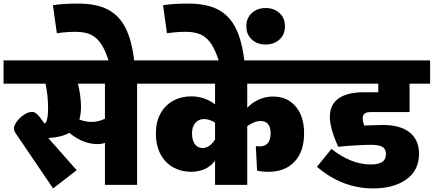

<svg xmlns="http://www.w3.org/2000/svg" viewBox="-40 -1034 2426 1074"><path d="M815 -566H727V0H547V-235Q529 -228 505 -228Q467 -228 429.5 -242Q392 -256 347 -291Q304 -266 230 -262L389 -82L257 20L78 -244L62 -267Q48 -287 43 -296.5Q38 -306 38 -316Q38 -332 54 -354Q70 -376 94 -392Q118 -408 139 -408Q155 -408 169 -394Q183 -380 208 -344Q219 -344 224 -368.5Q229 -393 229 -428Q229 -498 215 -566H-20V-696H815ZM547 -566H396Q413 -496 413 -436Q413 -397 404 -365Q440 -352 471 -352Q511 -352 547 -370Z M383 -856Q331 -856 278 -848L256 -1005Q315 -1014 397 -1014Q498 -1014 562.5 -981Q627 -948 663 -876Q699 -804 712 -684L575 -672Q554 -742 530.5 -781Q507 -820 472.5 -838Q438 -856 383 -856Z M1343 -431Q1370 -460 1407.5 -477Q1445 -494 1487 -494Q1567 -494 1614 -438.5Q1661 -383 1661 -289Q1661 -186 1607.5 -129.5Q1554 -73 1463 -73Q1424 -73 1398 -80L1391 -217Q1403 -215 1413 -215Q1444 -215 1459 -234.5Q1474 -254 1474 -288Q1474 -321 1460 -339Q1446 -357 1418 -357Q1382 -357 1343 -328V0H1163V-135Q1116 -73 1027 -73Q975 -73 930.5 -97Q886 -121 859 -169.5Q832 -218 832 -288Q832 -352 857.5 -398.5Q883 -445 928 -470Q973 -495 1030 -495Q1070 -495 1104 -482.5Q1138 -470 1163 -450V-566H775V-696H1736V-566H1343ZM1163 -254V-348Q1132 -368 1101 -368Q1071 -368 1052.5 -346.5Q1034 -325 1034 -288Q1034 -250 1050 -228Q1066 -206 1094 -206Q1113 -206 1131 -218.5Q1149 -231 1163 -254Z M999 -856Q947 -856 894 -848L872 -1005Q931 -1014 1013 -1014Q1114 -1014 1178.5 -981Q1243 -948 1279 -876Q1315 -804 1328 -684L1191 -672Q1170 -742 1146.5 -781Q1123 -820 1088.5 -838Q1054 -856 999 -856ZM1338 -887Q1338 -933 1368.5 -961Q1399 -989 1446 -989Q1493 -989 1523.5 -961Q1554 -933 1554 -887Q1554 -841 1523.5 -813Q1493 -785 1446 -785Q1399 -785 1368.5 -813Q1338 -841 1338 -887Z M1989 -372Q1989 -354 1997 -332L2101 -335Q2201 -335 2252.5 -292.5Q2304 -250 2304 -174Q2304 -81 2233 -30.5Q2162 20 2048 20Q1874 20 1733 -101L1814 -201Q1924 -114 2034 -114Q2077 -114 2098 -128Q2119 -142 2119 -172Q2119 -200 2099.5 -212Q2080 -224 2034 -224Q2006 -224 1952.5 -221Q1899 -218 1852 -213Q1805 -316 1805 -380Q1805 -448 1853.5 -483Q1902 -518 1996 -518H2076V-566H1696V-696H2366V-566H2251V-407H2033Q2010 -407 1999.5 -398.5Q1989 -390 1989 -372Z"/></svg>

Font: FiraGO Heavy
Style: Regular
Weight: 900
Designer: bBox Type
Foundry: bBox Type GmbH
Version: Version 1.001